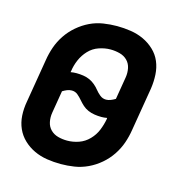

<svg xmlns="http://www.w3.org/2000/svg" viewBox="-85 -608 671 696"><g transform="rotate(15 250.0 -260.0)"><path d="M203 8Q176 8 150.5 4Q125 0 102.5 -10.5Q80 -21 62 -38Q44 -55 34 -77.5Q24 -100 22.5 -126Q21 -152 26 -179L53 -341Q57 -367 65.5 -391.5Q74 -416 89 -438.5Q104 -461 125 -479Q146 -497 170 -508.5Q194 -520 220 -524Q246 -528 271 -528Q297 -528 323 -524Q349 -520 371.5 -509.5Q394 -499 412 -482Q430 -465 439.5 -442.5Q449 -420 450.5 -394Q452 -368 448 -341L421 -179Q417 -153 408.5 -128.5Q400 -104 385 -81.5Q370 -59 349 -41Q328 -23 303.5 -11.5Q279 0 253.5 4Q228 8 203 8ZM301 -260Q309 -260 318 -263.5Q327 -267 335 -272L349 -356Q352 -374 348.5 -391Q345 -408 333.5 -419.5Q322 -431 305 -435.5Q288 -440 270 -440Q249 -440 227 -432.5Q205 -425 189 -408Q173 -391 164 -370Q155 -349 152 -327L151 -323Q157 -324 162 -324.5Q167 -325 173 -325Q186 -325 199 -323Q212 -321 223 -316Q234 -311 243.5 -303Q253 -295 260.5 -285.5Q268 -276 278 -268Q288 -260 301 -260ZM203 -80Q225 -80 246.5 -87.5Q268 -95 284.5 -112Q301 -129 309.5 -150Q318 -171 322 -193V-197Q317 -196 311.5 -195.5Q306 -195 301 -195Q288 -195 275 -197Q262 -199 250.5 -204Q239 -209 230 -217Q221 -225 213 -234.5Q205 -244 195.5 -252Q186 -260 173 -260Q164 -260 155.5 -256.5Q147 -253 139 -248L125 -164Q122 -146 125.5 -129Q129 -112 140.5 -100.5Q152 -89 168.5 -84.5Q185 -80 203 -80Z"/></g></svg>

Font: Iosevka SS04 Semibold
Style: Italic
Weight: 600
Italic angle: -9°
Monospace: yes
Designer: Belleve Invis
Foundry: Belleve Invis
Version: Version 19.0.0; ttfautohint (v1.8.4)